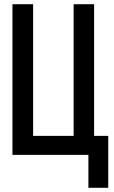

<svg xmlns="http://www.w3.org/2000/svg" viewBox="-20 -734 540 910"><path d="M39 0V-714H137V-90H329V-714H426V-90H493V156H399V0Z"/></svg>

Font: Noto Sans Mono ExtraCondensed Medium
Style: Regular
Weight: 500
Width: 2
Designer: Monotype Design Team
Foundry: Monotype Imaging Inc.
Version: Version 2.014